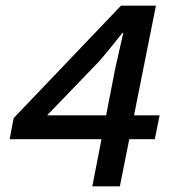

<svg xmlns="http://www.w3.org/2000/svg" viewBox="-20 -656 640 676"><path d="M305 0 386 -416Q393 -448 400.5 -480.5Q408 -513 414 -540H411Q391 -515 370 -489Q349 -463 328 -439L146 -250H542L525 -166H14L28 -240L406 -636H529L402 0Z"/></svg>

Font: Source Code Pro ExtraLight SemiBold
Style: Italic
Weight: 600
Italic angle: -11°
Monospace: yes
Version: Version 1.016;hotconv 1.0.116;makeotfexe 2.5.65601